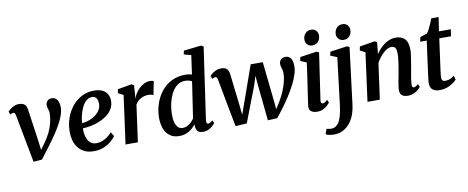

<svg xmlns="http://www.w3.org/2000/svg" viewBox="-83 -1211 4533 1861"><g transform="rotate(-10 2183.5 -280.5)"><path d="M72 -461Q69.5 -476.5 64 -484Q58.5 -491.5 50 -491.5Q40.5 -491.5 33.5 -487.2Q26.5 -483 20.5 -479L7 -510.5Q11.5 -516 26.8 -529.2Q42 -542.5 65.8 -554Q89.5 -565.5 118 -565.5Q145 -565.5 161 -557.2Q177 -549 185.5 -533.8Q194 -518.5 196.5 -497.5L239 -199L259.5 -40.5L223 -48.5L300.5 -156Q331 -199 351.8 -242Q372.5 -285 384 -330.2Q395.5 -375.5 397 -423.5Q397.5 -439 393.5 -452.5Q389.5 -466 385.5 -479.2Q381.5 -492.5 381.5 -507Q381.5 -532.5 397.5 -549Q413.5 -565.5 440.5 -565.5Q466 -565.5 481.8 -551.8Q497.5 -538 505 -515.2Q512.5 -492.5 512.5 -465.5Q513 -417.5 486 -356.2Q459 -295 413 -225.2Q367 -155.5 309 -81L245 3.5L161 10L127 -171Z M972.5 -99.5Q959 -79 929.2 -53Q899.5 -27 856.2 -8Q813 11 757.5 11Q702 11 663.5 -8Q625 -27 601.2 -59Q577.5 -91 566.8 -130.8Q556 -170.5 556 -211.5Q556.5 -286 579.2 -350.5Q602 -415 642.5 -463.8Q683 -512.5 737.5 -540Q792 -567.5 855.5 -567.5Q906.5 -567.5 938.8 -551.5Q971 -535.5 987 -507.8Q1003 -480 1003.5 -446Q1004 -398.5 982.8 -362.8Q961.5 -327 926 -301.2Q890.5 -275.5 848 -259Q805.5 -242.5 763.5 -234.5Q721.5 -226.5 688 -226Q687 -192 692.5 -162.2Q698 -132.5 710.5 -110Q723 -87.5 743.2 -74.5Q763.5 -61.5 792 -61.5Q825 -61.5 853.2 -72.5Q881.5 -83.5 905.2 -101.8Q929 -120 947.5 -141.5ZM828 -509.5Q794.5 -509.5 769.8 -487.5Q745 -465.5 728 -430Q711 -394.5 701.2 -354Q691.5 -313.5 689 -277Q712.5 -278 739.5 -285.2Q766.5 -292.5 792.2 -306Q818 -319.5 839 -338.5Q860 -357.5 872.2 -382.2Q884.5 -407 883.5 -436.5Q882.5 -473 868.2 -491.2Q854 -509.5 828 -509.5Z M1068 0 1133 -476 1081.5 -502 1088.5 -540.5 1226.5 -564.5 1249 -551 1243 -461 1238.5 -419.5Q1247 -445 1263 -470.8Q1279 -496.5 1301.5 -517.8Q1324 -539 1351.5 -552Q1379 -565 1411 -565Q1422 -565 1431 -562.5Q1440 -560 1444.5 -557L1417.5 -422.5Q1413 -426.5 1400 -430.8Q1387 -435 1366.5 -435Q1348.5 -435 1330.2 -430.5Q1312 -426 1295 -417Q1278 -408 1263.8 -394.2Q1249.5 -380.5 1239.5 -362.5L1189.5 0Z M1876.5 -96.5Q1874.5 -78.5 1878 -69.2Q1881.5 -60 1891.5 -60Q1900 -60 1910.5 -65.2Q1921 -70.5 1937.5 -83.5L1951 -55Q1945.5 -48 1929.5 -32.2Q1913.5 -16.5 1888.5 -3.2Q1863.5 10 1830 10Q1796 10 1779 -7.2Q1762 -24.5 1760 -58V-76.5Q1745.5 -56 1722.2 -36Q1699 -16 1667.5 -3Q1636 10 1597 10Q1539.5 10 1503 -18Q1466.5 -46 1449.5 -93Q1432.5 -140 1432.5 -197Q1432.5 -249 1445.5 -301.8Q1458.5 -354.5 1484.2 -401.8Q1510 -449 1548.8 -486Q1587.5 -523 1639.2 -544.2Q1691 -565.5 1755.5 -565.5Q1770.5 -565.5 1787.5 -563Q1804.5 -560.5 1820 -556.5L1846 -742.5L1775 -761.5L1783.5 -797.5L1954.5 -817L1978.5 -804ZM1809.5 -491Q1796.5 -499.5 1779.2 -503.5Q1762 -507.5 1744 -507.5Q1704 -507.5 1673.8 -488.5Q1643.5 -469.5 1622.2 -437.2Q1601 -405 1587.2 -365Q1573.5 -325 1567.2 -282.8Q1561 -240.5 1561 -201.5Q1561 -159 1570.8 -127.2Q1580.5 -95.5 1598.5 -78.5Q1616.5 -61.5 1642 -61.5Q1667 -61.5 1688.8 -72.8Q1710.5 -84 1728.2 -101.2Q1746 -118.5 1756.5 -136Z M2149.5 10 2115.5 -165.5 2060.5 -461Q2057 -478 2051.8 -484.8Q2046.5 -491.5 2038 -491.5Q2028.5 -492 2022 -487.8Q2015.5 -483.5 2008 -479L1995.5 -510.5Q1999.5 -517 2015 -530Q2030.5 -543 2054.2 -554.2Q2078 -565.5 2106 -565.5Q2146 -565.5 2163.5 -547.8Q2181 -530 2185.5 -497L2221.5 -187L2232 -87.5L2273 -202.5L2397.5 -554.5H2516.5L2557 -177L2566 -83.5L2608.5 -150.5Q2624.5 -178 2640 -210Q2655.5 -242 2668 -276.5Q2680.5 -311 2688 -346Q2695.5 -381 2696 -415Q2696 -432 2692 -448Q2688 -464 2683.5 -479Q2679 -494 2679 -508Q2679 -533.5 2695.8 -550.2Q2712.5 -567 2740.5 -567Q2766.5 -567 2782 -553.5Q2797.5 -540 2804.5 -517Q2811.5 -494 2811.5 -465.5Q2812 -429 2797.5 -383.5Q2783 -338 2757.8 -288.2Q2732.5 -238.5 2700 -187.5Q2667.5 -136.5 2631.5 -87.8Q2595.5 -39 2560 4L2467.5 9L2430.5 -356L2424 -438L2398.5 -355.5L2261 3Z M2954 10Q2927.5 10 2909.2 2.2Q2891 -5.5 2882.5 -20.5Q2874 -35.5 2876 -57Q2878.5 -77.5 2883.2 -110.5Q2888 -143.5 2894.2 -185.8Q2900.5 -228 2907.8 -276Q2915 -324 2922.2 -375.2Q2929.5 -426.5 2936 -477.5L2876.5 -503.5L2883.5 -540.5L3047 -564.5L3070.5 -553.5L3003.5 -96Q3000.5 -78 3005.2 -69Q3010 -60 3019.5 -60Q3029 -60 3040 -66Q3051 -72 3067.5 -87L3080.5 -58.5Q3075 -50.5 3058.8 -34.2Q3042.5 -18 3016 -4Q2989.5 10 2954 10ZM3017 -631Q2989 -631 2969.8 -651.2Q2950.5 -671.5 2951.5 -700.5Q2953 -736 2974.8 -759.8Q2996.5 -783.5 3032 -783.5Q3062.5 -783.5 3080.5 -763.8Q3098.5 -744 3098.5 -717Q3098 -680 3077 -655.5Q3056 -631 3017 -631Z M3301.5 1Q3291.5 83 3260 139.8Q3228.5 196.5 3181.8 226.2Q3135 256 3078 256Q3051.5 256 3028.2 251.2Q3005 246.5 2995.5 238L3013 188.5Q3020.5 191 3033.8 193.2Q3047 195.5 3057.5 195.5Q3089.5 195.5 3111 177.8Q3132.5 160 3146.2 129.2Q3160 98.5 3168.2 58Q3176.5 17.5 3182 -28L3236.5 -477L3171.5 -503.5L3180 -541L3346.5 -564.5L3370.5 -553.5ZM3325.5 -631Q3297.5 -631 3278.2 -651.2Q3259 -671.5 3260 -700.5Q3261.5 -736 3283.2 -759.8Q3305 -783.5 3340.5 -783.5Q3371 -783.5 3389 -763.8Q3407 -744 3407 -717Q3406.5 -680 3385.5 -655.5Q3364.5 -631 3325.5 -631Z M3630 -438.5Q3648 -465 3669.5 -488.2Q3691 -511.5 3716 -528.8Q3741 -546 3768.5 -555.8Q3796 -565.5 3826 -565.5Q3880.5 -565.5 3913.8 -533.5Q3947 -501.5 3947 -421Q3947 -402.5 3942.5 -371.5Q3938 -340.5 3932.5 -307.2Q3927 -274 3922.5 -246.5Q3918 -221.5 3912.8 -193Q3907.5 -164.5 3903.5 -137.8Q3899.5 -111 3899 -90.5Q3899 -73 3903.5 -66.5Q3908 -60 3915 -60Q3924 -60 3934.5 -65.2Q3945 -70.5 3961 -83.5L3973.5 -54.5Q3969 -47.5 3952.5 -32Q3936 -16.5 3909 -3.2Q3882 10 3846 10Q3815.5 10 3798.5 0.2Q3781.5 -9.5 3774.8 -25.5Q3768 -41.5 3768.5 -61Q3769 -74.5 3771.5 -93Q3774 -111.5 3777.8 -132.8Q3781.5 -154 3785.8 -176.2Q3790 -198.5 3794 -219Q3797.5 -240 3801.8 -264Q3806 -288 3809.8 -313.2Q3813.5 -338.5 3816 -362.8Q3818.5 -387 3818 -408.5Q3818 -438 3812.8 -454.2Q3807.5 -470.5 3796.5 -477Q3785.5 -483.5 3767 -483.5Q3749.5 -483.5 3729.5 -473Q3709.5 -462.5 3689.8 -444.2Q3670 -426 3651.8 -402.5Q3633.5 -379 3619.5 -352.5L3571 0H3449.5L3513.5 -476.5L3462.5 -503L3470 -541L3619 -565.5L3641.5 -554Z M4200 -181Q4198 -164 4196.2 -151.2Q4194.5 -138.5 4193.5 -127.5Q4192.5 -116.5 4192.5 -105Q4192.5 -87.5 4201 -78.5Q4209.5 -69.5 4226 -69.5Q4255.5 -69.5 4277.8 -79.8Q4300 -90 4316.5 -104L4328.5 -64.5Q4315.5 -49.5 4292 -32.2Q4268.5 -15 4234.2 -2.5Q4200 10 4154.5 10Q4117.5 10 4091.5 -9.2Q4065.5 -28.5 4065.5 -75Q4065.5 -79.5 4065.8 -85.8Q4066 -92 4067.2 -102.5Q4068.5 -113 4070.5 -129.2Q4072.5 -145.5 4075.5 -170L4118 -485H4053.5L4063 -529L4129.5 -551Q4142 -563 4154.5 -587.2Q4167 -611.5 4178.8 -639.2Q4190.5 -667 4199 -689.5H4271L4250.5 -552.5H4367L4357.5 -485H4241.5Z"/></g></svg>

Font: Merriweather 24pt SemiBold
Style: Italic
Weight: 600
Italic angle: -7.8°
Version: Version 2.101